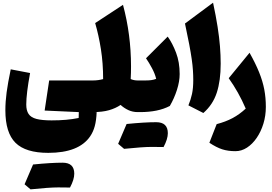

<svg xmlns="http://www.w3.org/2000/svg" viewBox="-20 -846 2049 1449"><path d="M207 -294.9Q178.2 -138.7 178.2 -57.1Q178.2 -12.2 195.8 14.2Q213.4 40.5 255.1 51.5Q296.9 62.5 369.1 62.5Q428.7 62.5 478.3 58.1Q527.8 53.7 573.7 44.4L574.7 0Q448.2 -6.8 316.9 -11.7L351.1 -238.8H681.2V0H709.5Q707 62 695.3 105.5Q683.6 148.9 660.6 182.6Q575.7 307.6 344.2 307.6Q173.3 307.6 96.9 231.7Q20.5 155.8 20.5 -13.7Q20.5 -77.6 30 -149.2Q39.6 -220.7 61 -322.8ZM229.5 395.5Q364.3 381.8 452.4 381.8Q540.5 381.8 540.5 464.8Q540.5 508.8 508.3 569.3Q486.8 568.4 419.2 568.4Q351.6 568.4 210.4 583Q183.1 559.6 165.5 544.9Q200.2 462.9 229.5 395.5Z M908.2 -809.6Q968.8 -584.5 968.8 -346.2Q968.8 -322.3 968.3 -298.1Q967.8 -273.9 966.3 -249.5Q989.3 -238.8 1019.5 -238.8H1020V0H1019.5Q981.4 0 948.7 -15.1Q916 -30.3 890.1 -54.2Q853 -28.8 803 -14.4Q752.9 0 681.2 0Q669.4 0 663.6 -8.3Q657.7 -16.6 657.7 -41V-197.8Q657.7 -222.2 663.6 -230.5Q669.4 -238.8 681.2 -238.8Q721.2 -238.8 758.3 -249Q758.3 -368.7 741.7 -474.1Q725.1 -579.6 698.2 -671.9Z M935.5 89.8Q1070.3 76.2 1158.4 76.2Q1246.6 76.2 1246.6 159.2Q1246.6 203.1 1214.4 263.7Q1192.9 262.7 1125.2 262.7Q1057.6 262.7 916.5 277.3Q889.2 253.9 871.6 239.3Q906.2 157.2 935.5 89.8ZM1020 0Q1008.3 0 1002.4 -8.3Q996.6 -16.6 996.6 -41V-197.8Q996.6 -222.2 1002.4 -230.5Q1008.3 -238.8 1020 -238.8H1076.7Q1101.6 -238.8 1120.8 -241.2Q1140.1 -243.7 1158.7 -251Q1149.4 -289.6 1127 -331.5Q1104.5 -373.5 1082 -406.2L1245.6 -569.8Q1281.7 -519.5 1308.8 -448Q1335.9 -376.5 1335.9 -287.1Q1335.9 -231.9 1315.4 -167.7Q1294.9 -103.5 1261.7 -46.4Q1215.8 -22.5 1159.7 -11.2Q1103.5 0 1037.6 0Z M1587.9 -825.7Q1609.9 -723.1 1622.3 -643.1Q1634.8 -563 1640.1 -496.1Q1645.5 -429.2 1645.5 -365.2Q1645.5 -237.3 1616 -146.5Q1586.4 -55.7 1514.6 6.8L1401.9 -50.8Q1419.4 -92.8 1429 -136.7Q1438.5 -180.7 1438.5 -241.2Q1438.5 -278.8 1436 -315.9Q1433.6 -353 1427 -399.4Q1420.4 -445.8 1408.2 -510.7Q1396 -575.7 1376 -668.5Z M1986.3 -39.1Q1986.3 27.3 1967.8 87.6Q1949.2 147.9 1917.2 194.6Q1885.3 241.2 1844 268.1Q1802.7 294.9 1756.8 294.9Q1700.7 294.9 1657 280.8Q1613.3 266.6 1560.1 231.4L1615.2 90.8Q1682.6 73.2 1734.9 45.4Q1787.1 17.6 1834.5 -26.4Q1806.2 -91.8 1775.1 -147Q1744.1 -202.1 1706.1 -255.9L1863.3 -447.8Q1908.7 -367.2 1935.5 -300.5Q1962.4 -233.9 1974.4 -171.1Q1986.3 -108.4 1986.3 -39.1Z"/></svg>

Font: Pinar-FD Black
Style: Regular
Weight: 900
Designer: Amin Abedi
Version: Version 3.000